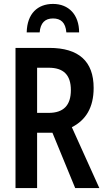

<svg xmlns="http://www.w3.org/2000/svg" viewBox="-20 -958 540 978"><path d="M250 -938C172 -938 118 -889 116 -793H182C186 -841 209 -864 250 -864C290 -864 314 -843 318 -793H383C383 -883 330 -938 250 -938ZM59 0H169V-282H247L363 0H486L346 -310C417 -346 457 -410 457 -510C457 -646 381 -714 231 -714H59ZM228 -383H169V-613H228C303 -613 341 -577 341 -499C341 -422 304 -383 228 -383Z"/></svg>

Font: Noto Sans Mono ExtraCondensed SemiBold
Style: Regular
Weight: 600
Width: 2
Designer: Monotype Design Team
Foundry: Monotype Imaging Inc.
Version: Version 2.014